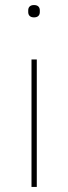

<svg xmlns="http://www.w3.org/2000/svg" viewBox="-20 -742 271 762"><path d="M115 -673C132 -673 138 -683 138 -694V-701C138 -712 132 -722 115 -722C98 -722 92 -712 92 -701V-694C92 -683 98 -673 115 -673ZM105 0H126V-506H105Z"/></svg>

Font: IBM Plex Thai Looped Thin
Style: Regular
Weight: 100
Designer: Mike Abbink, Paul van der Laan, Pieter van Rosmalen, Ben Mitchell, Mark Frömberg
Foundry: Bold Monday
Version: Version 1.0